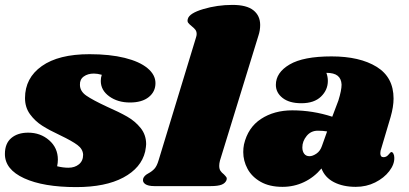

<svg xmlns="http://www.w3.org/2000/svg" viewBox="-36 -759 1669 783"><path d="M598 -420Q598 -385 570.5 -363Q543 -341 494 -341Q444 -341 409.5 -366Q375 -391 375 -429Q375 -442 379 -454Q361 -459 347 -459Q322 -459 305.5 -447Q289 -435 290 -413Q290 -387 316 -369Q342 -351 400 -324Q450 -302 482.5 -283.5Q515 -265 537.5 -237Q560 -209 560 -171Q560 -163 556 -141Q540 -74 467 -35Q394 4 275 4Q141 4 62.5 -32Q-16 -68 -16 -131Q-16 -174 10 -196Q36 -218 79 -218Q129 -218 164.5 -187Q200 -156 200 -108Q200 -95 197 -81Q221 -75 243 -75Q269 -75 286 -89Q303 -103 303 -128Q302 -151 280 -167.5Q258 -184 210 -207Q165 -228 136 -246.5Q107 -265 86.5 -293Q66 -321 66 -359Q66 -441 134.5 -489.5Q203 -538 329 -538Q412 -538 472.5 -523Q533 -508 565.5 -481Q598 -454 598 -420Z M1025 -657Q1025 -635 1018 -614L861 -104Q858 -92 858 -83Q858 -70 863 -62.5Q868 -55 877 -48Q884 -41 887 -36.5Q890 -32 888 -25Q883 -12 868 -6Q853 0 822 0H594Q568 0 556 -8.5Q544 -17 548 -31Q552 -43 569 -52Q584 -60 594 -71Q604 -82 611 -106L763 -605Q766 -614 766 -620Q766 -631 760.5 -638Q755 -645 746 -652Q736 -660 731.5 -666Q727 -672 730 -682Q736 -705 793 -722Q850 -739 912 -739Q970 -739 997.5 -717Q1025 -695 1025 -657Z M1569 -357Q1569 -324 1557 -282L1516 -144Q1515 -140 1515 -134Q1515 -118 1528 -118Q1540 -118 1548.5 -128.5Q1557 -139 1560 -139Q1565 -139 1568.5 -132Q1572 -125 1572 -116Q1573 -89 1551.5 -61Q1530 -33 1494 -15Q1458 3 1415 3Q1363 3 1326 -16Q1289 -35 1275 -72Q1245 -36 1204 -16.5Q1163 3 1116 3Q1063 3 1027 -17.5Q991 -38 973.5 -70.5Q956 -103 956 -139Q956 -155 959 -170Q975 -239 1028.5 -274Q1082 -309 1156 -309Q1239 -309 1319 -283L1344 -349Q1357 -391 1357 -414Q1356 -438 1341 -450Q1326 -462 1295 -462Q1301 -446 1301 -429Q1301 -392 1273 -365Q1245 -338 1193 -338Q1144 -338 1116.5 -359.5Q1089 -381 1089 -413Q1089 -463 1145 -496Q1201 -529 1316 -529Q1431 -529 1500 -486.5Q1569 -444 1569 -357ZM1197 -158Q1197 -142 1204.5 -132Q1212 -122 1226 -122Q1239 -122 1254.5 -132.5Q1270 -143 1277 -164L1298 -223Q1281 -226 1260 -226Q1232 -226 1214.5 -204.5Q1197 -183 1197 -158Z"/></svg>

Font: Shrikhand
Style: Regular
Weight: 400
Italic angle: -14°
Designer: Jonny Pinhorn
Foundry: Jonny Pinhorn
Version: Version 1.001;PS 1.001;hotconv 1.0.88;makeotf.lib2.5.647800